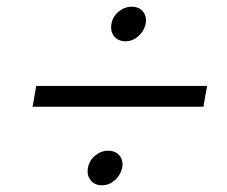

<svg xmlns="http://www.w3.org/2000/svg" viewBox="-20 -657 677 572"><path d="M88 -401H597L586 -339H77ZM344 -157Q339 -135 322 -120Q305 -105 284 -105Q262 -105 250 -120Q238 -135 242 -157Q246 -179 263.5 -193.5Q281 -208 302 -208Q324 -208 336 -193.5Q348 -179 344 -157ZM414 -586Q409 -564 392 -549Q375 -534 354 -534Q332 -534 320 -549Q308 -564 312 -586Q316 -608 333.5 -622.5Q351 -637 372 -637Q394 -637 406 -622.5Q418 -608 414 -586Z"/></svg>

Font: SVN-Poppins Light
Style: Italic
Weight: 300
Italic angle: -10°
Designer: Ninad Kale (Devanagari), Jonny Pinhorn (Latin)
Foundry: Indian Type Foundry
Version: Version 3.002 2017; ttfautohint (v1.8.3)